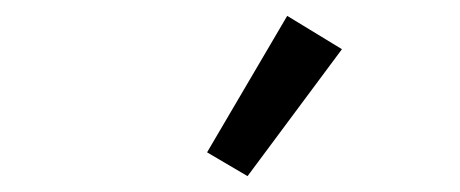

<svg xmlns="http://www.w3.org/2000/svg" viewBox="-20 -806 580 242"><path d="M292 -584 241 -614 342 -786 411 -744Z"/></svg>

Font: IBM Plex Sans Cond Text
Style: Italic
Weight: 450
Width: 3
Italic angle: -11°
Designer: Mike Abbink, Paul van der Laan, Pieter van Rosmalen
Foundry: Bold Monday
Version: Version 1.3